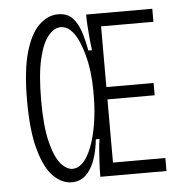

<svg xmlns="http://www.w3.org/2000/svg" viewBox="-50 -719 726 778"><g transform="rotate(-5 313.0 -329.5)"><path d="M211 12Q171 12 136.5 -22.5Q102 -57 80.5 -133Q59 -209 59 -333Q59 -456 80.5 -530Q102 -604 137.5 -637.5Q173 -671 214 -671Q252 -671 273 -648.5Q294 -626 305.5 -590Q317 -554 324 -514H339Q335 -543 333 -567Q331 -591 329.5 -612Q328 -633 328 -651V-660H384V0H328V-9Q328 -33 329.5 -57Q331 -81 332.5 -105Q334 -129 338 -153H323Q318 -105 304.5 -68Q291 -31 268 -9.5Q245 12 211 12ZM350 0V-53H597V0ZM219 -42Q239 -42 256.5 -57.5Q274 -73 287.5 -101Q301 -129 310.5 -166Q320 -203 325 -245Q330 -287 330 -331V-351Q330 -388 325.5 -425.5Q321 -463 311.5 -497.5Q302 -532 289.5 -559Q277 -586 259.5 -602Q242 -618 220 -618Q194 -618 170 -589.5Q146 -561 131 -497.5Q116 -434 116 -329Q116 -222 132 -159Q148 -96 171.5 -69Q195 -42 219 -42ZM350 -310V-360H576V-310ZM350 -607V-660H597V-607Z"/></g></svg>

Font: Bricolage Grotesque Condensed ExtraLight
Style: Regular
Weight: 250
Width: 3
Designer: Mathieu Triay
Foundry: Atelier Triay
Version: Version 1.000;gftools[0.9.30]